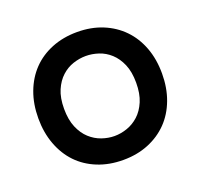

<svg xmlns="http://www.w3.org/2000/svg" viewBox="-101 -643 811 776"><g transform="rotate(-20 304.0 -255.0)"><path d="M304 -530Q364 -530 413 -510Q462 -490 497 -454Q532 -418 551 -367.5Q570 -317 570 -255Q570 -194 551 -143Q532 -92 497 -56Q462 -20 413 0Q364 20 304 20Q244 20 194.5 0Q145 -20 110.5 -56Q76 -92 57 -143Q38 -194 38 -255Q38 -317 57 -367.5Q76 -418 110.5 -454Q145 -490 194.5 -510Q244 -530 304 -530ZM149 -256Q149 -209 163 -176Q177 -143 199.5 -122.5Q222 -102 249.5 -92.5Q277 -83 304 -83Q331 -83 358.5 -92.5Q386 -102 408.5 -122.5Q431 -143 445 -176Q459 -209 459 -256Q459 -303 445 -335.5Q431 -368 408.5 -388.5Q386 -409 358.5 -418Q331 -427 304 -427Q277 -427 249.5 -418Q222 -409 199.5 -388.5Q177 -368 163 -335.5Q149 -303 149 -256Z"/></g></svg>

Font: Varela Round Precious
Style: Medium
Weight: 500
Designer: Joe Prince
Foundry: Joe Prince
Version: Version 1.000